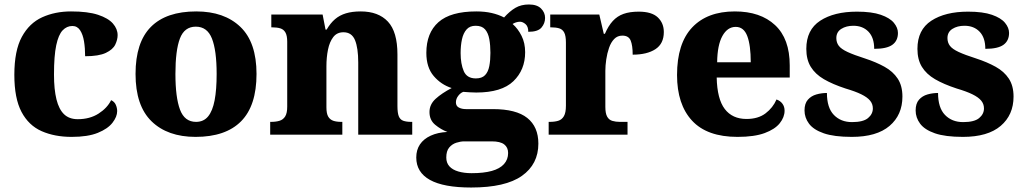

<svg xmlns="http://www.w3.org/2000/svg" viewBox="-20 -601 4576 857"><path d="M300 10Q224 10 166 -15.5Q108 -41 76 -101.5Q44 -162 44 -267Q44 -375 77.5 -436.5Q111 -498 168.5 -524Q226 -550 297 -550Q372 -550 417.5 -535Q463 -520 484 -496Q505 -472 505 -444Q505 -424 494.5 -402Q484 -380 452.5 -365Q421 -350 360 -350Q360 -386 355 -416.5Q350 -447 337.5 -466Q325 -485 303 -485Q278 -485 259.5 -465.5Q241 -446 231 -399Q221 -352 221 -268Q221 -202 232 -157.5Q243 -113 266 -91Q289 -69 327 -69Q381 -69 420 -94Q459 -119 476 -154Q491 -147 497 -133Q503 -119 503 -105Q503 -80 482 -53Q461 -26 416.5 -8Q372 10 300 10Z M853 10Q728 10 656.5 -59.5Q585 -129 585 -271Q585 -412 653.5 -481Q722 -550 856 -550Q981 -550 1053 -481Q1125 -412 1125 -271Q1125 -129 1056 -59.5Q987 10 853 10ZM855 -57Q889 -57 909 -81.5Q929 -106 938 -153.5Q947 -201 947 -271Q947 -376 926 -429Q905 -482 854 -482Q803 -482 783 -429Q763 -376 763 -271Q763 -166 783.5 -111.5Q804 -57 855 -57Z M1186 0V-57H1189Q1212 -57 1228 -62Q1244 -67 1253 -81.5Q1262 -96 1262 -125V-415Q1262 -442 1254 -456Q1246 -470 1231 -474.5Q1216 -479 1194 -479H1191V-536H1420L1433 -469H1438Q1455 -498 1475.5 -515.5Q1496 -533 1524 -541.5Q1552 -550 1590 -550Q1669 -550 1711.5 -504.5Q1754 -459 1754 -358V-128Q1754 -97 1760 -82Q1766 -67 1780 -62Q1794 -57 1816 -57H1820V0H1579V-322Q1579 -387 1564.5 -422Q1550 -457 1513 -457Q1484 -457 1467.5 -435.5Q1451 -414 1444 -379.5Q1437 -345 1437 -305V-122Q1437 -94 1445 -80.5Q1453 -67 1467.5 -62Q1482 -57 1504 -57H1508V0Z M2083 236Q1960 236 1899 202Q1838 168 1838 102Q1838 68 1854.5 43.5Q1871 19 1902.5 4.5Q1934 -10 1977 -12Q1948 -23 1922.5 -44Q1897 -65 1897 -101Q1897 -135 1924.5 -160Q1952 -185 1996 -208Q1949 -223 1916 -261.5Q1883 -300 1883 -365Q1883 -454 1937 -502Q1991 -550 2106 -550Q2144 -550 2174.5 -543Q2205 -536 2230 -523Q2255 -551 2280.5 -566Q2306 -581 2341 -581Q2377 -581 2395 -563Q2413 -545 2413 -521Q2413 -497 2397 -478Q2381 -459 2338 -459Q2338 -483 2325.5 -493.5Q2313 -504 2301 -504Q2292 -504 2283 -501Q2274 -498 2268 -494Q2292 -473 2308 -441Q2324 -409 2324 -368Q2324 -289 2271.5 -238.5Q2219 -188 2106 -188Q2096 -188 2076.5 -189Q2057 -190 2048 -191Q2036 -187 2025.5 -173.5Q2015 -160 2015 -144Q2015 -128 2028 -121Q2041 -114 2060 -114H2180Q2284 -114 2333.5 -74.5Q2383 -35 2383 40Q2383 132 2309.5 184Q2236 236 2083 236ZM2085 172Q2139 172 2175 162Q2211 152 2229.5 131.5Q2248 111 2248 82Q2248 57 2230.5 43.5Q2213 30 2175 30H2052Q2036 30 2017 36Q1998 42 1985 57.5Q1972 73 1972 102Q1972 126 1986 141.5Q2000 157 2026 164.5Q2052 172 2085 172ZM2104 -251Q2131 -251 2145 -265.5Q2159 -280 2164 -306Q2169 -332 2169 -365Q2169 -399 2164 -426.5Q2159 -454 2145 -470Q2131 -486 2103 -486Q2077 -486 2062.5 -469.5Q2048 -453 2042 -425.5Q2036 -398 2036 -364Q2036 -316 2050 -283.5Q2064 -251 2104 -251Z M2429 0V-57H2433Q2456 -57 2472 -62Q2488 -67 2497 -82.5Q2506 -98 2506 -129V-411Q2506 -441 2498.5 -455.5Q2491 -470 2476 -474.5Q2461 -479 2439 -479H2436V-536H2655L2675 -450H2680Q2695 -485 2715 -507Q2735 -529 2763 -539Q2791 -549 2831 -549Q2889 -549 2916 -523.5Q2943 -498 2943 -458Q2943 -406 2905.5 -381.5Q2868 -357 2804 -357Q2804 -398 2795 -420Q2786 -442 2758 -442Q2736 -442 2721.5 -427Q2707 -412 2698.5 -387.5Q2690 -363 2686 -335.5Q2682 -308 2682 -285V-124Q2682 -95 2690 -80.5Q2698 -66 2713 -61.5Q2728 -57 2747 -57H2781V0Z M3272 10Q3136 10 3069 -62.5Q3002 -135 3002 -266Q3002 -407 3069.5 -478.5Q3137 -550 3260 -550Q3374 -550 3439.5 -489Q3505 -428 3505 -309V-255H3179Q3181 -159 3215 -114.5Q3249 -70 3312 -70Q3364 -70 3397 -95Q3430 -120 3446 -157Q3463 -151 3472.5 -138Q3482 -125 3482 -107Q3482 -78 3460.5 -51Q3439 -24 3393 -7Q3347 10 3272 10ZM3331 -323Q3331 -399 3315.5 -440Q3300 -481 3264 -481Q3227 -481 3204.5 -440.5Q3182 -400 3181 -323Z M3782 10Q3703 10 3657 -6Q3611 -22 3591 -49Q3571 -76 3571 -108Q3571 -139 3586 -156Q3601 -173 3624 -179.5Q3647 -186 3671 -186Q3671 -120 3702 -88Q3733 -56 3783 -56Q3833 -56 3854.5 -74Q3876 -92 3876 -117Q3876 -137 3863.5 -152Q3851 -167 3824.5 -180Q3798 -193 3754 -206Q3696 -225 3657.5 -247.5Q3619 -270 3599 -302.5Q3579 -335 3579 -383Q3579 -468 3641 -508.5Q3703 -549 3805 -549Q3871 -549 3911.5 -535Q3952 -521 3970 -499Q3988 -477 3988 -454Q3988 -419 3963 -401Q3938 -383 3882 -383Q3882 -433 3856.5 -459.5Q3831 -486 3789 -486Q3757 -486 3735 -472Q3713 -458 3713 -431Q3713 -411 3724 -396.5Q3735 -382 3763 -369Q3791 -356 3841 -340Q3890 -324 3928 -303Q3966 -282 3987 -250Q4008 -218 4008 -170Q4008 -88 3950.5 -39Q3893 10 3782 10Z M4278 10Q4199 10 4153 -6Q4107 -22 4087 -49Q4067 -76 4067 -108Q4067 -139 4082 -156Q4097 -173 4120 -179.5Q4143 -186 4167 -186Q4167 -120 4198 -88Q4229 -56 4279 -56Q4329 -56 4350.5 -74Q4372 -92 4372 -117Q4372 -137 4359.5 -152Q4347 -167 4320.5 -180Q4294 -193 4250 -206Q4192 -225 4153.5 -247.5Q4115 -270 4095 -302.5Q4075 -335 4075 -383Q4075 -468 4137 -508.5Q4199 -549 4301 -549Q4367 -549 4407.5 -535Q4448 -521 4466 -499Q4484 -477 4484 -454Q4484 -419 4459 -401Q4434 -383 4378 -383Q4378 -433 4352.5 -459.5Q4327 -486 4285 -486Q4253 -486 4231 -472Q4209 -458 4209 -431Q4209 -411 4220 -396.5Q4231 -382 4259 -369Q4287 -356 4337 -340Q4386 -324 4424 -303Q4462 -282 4483 -250Q4504 -218 4504 -170Q4504 -88 4446.5 -39Q4389 10 4278 10Z"/></svg>

Font: Noto Serif Gujarati ExtraBold
Style: Regular
Weight: 800
Version: Version 2.102